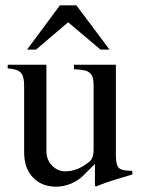

<svg xmlns="http://www.w3.org/2000/svg" viewBox="-20 -694 540 724"><path d="M479 -36Q441 -25 410.5 -15.5Q380 -6 342 9L338 7V-76L295 -33Q275 -13 247.5 -1.5Q220 10 192 10Q137 10 104 -25Q71 -60 71 -120V-372Q71 -407 58 -420.5Q45 -434 9 -436V-450H155V-124Q155 -92 176 -70Q197 -48 226 -48Q272 -48 314 -82Q325 -90 329 -102Q333 -114 333 -135V-370Q333 -389 330 -400.5Q327 -412 319 -419Q311 -426 296.5 -429Q282 -432 259 -433V-450H417V-107Q417 -72 428 -61Q439 -50 474 -50H479ZM359 -507 237 -610 116 -507H82L206 -674H268L393 -507Z"/></svg>

Font: Klingon pIqaD Mandel
Style: Regular
Weight: 400
Width: 0
Designer: Mike Neff (qa'vaj)
Foundry: Mike Neff and Michael Everson
Version: Version 2.003